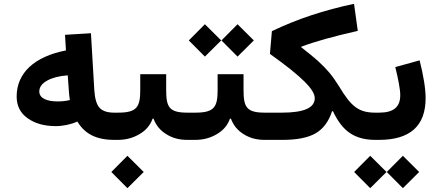

<svg xmlns="http://www.w3.org/2000/svg" viewBox="-20 -730 2273 1002"><path d="M324.2 -466.8C159.7 -435.1 66.9 -349.1 66.9 -226.6C66.9 -177.7 85.9 -139.6 124.5 -112.8C162.6 -85.4 211.4 -71.8 271.5 -71.8C308.1 -71.8 350.6 -80.6 383.8 -95.7C422.4 -31.2 482.9 0 576.2 0H576.7V-142.1H576.2C539.6 -142.1 514.2 -150.9 499 -168C483.9 -185.1 475.1 -215.3 472.2 -259.3L454.6 -556.6L319.3 -548.3ZM339.8 -250C340.3 -236.3 342.3 -226.1 344.7 -208C326.2 -203.1 304.7 -200.7 279.8 -200.7C224.6 -200.7 185.1 -217.3 185.1 -252.4C185.1 -275.4 198.7 -293.9 225.6 -309.1C252.4 -324.2 288.6 -333.5 333.5 -336.9Z M847.2 -342.8H711.9V-261.2C711.9 -172.4 695.8 -142.1 595.7 -142.1H576.7C562.5 -142.1 556.6 -121.6 556.6 -71.3C556.6 -22 562.5 0 576.7 0H595.7C636.2 0 673.8 -9.8 707.5 -29.8C741.2 -49.3 764.2 -76.2 776.4 -110.8H781.2C793.9 -76.2 815.9 -49.3 847.7 -29.8C879.4 -9.8 915.5 0 957 0H980.5V-142.1H958.5C862.3 -142.1 847.2 -170.9 847.2 -261.2ZM645 252 730 167.5 645 83 561 167.5Z M1251 -342.8H1115.7V-261.2C1115.7 -172.4 1099.6 -142.1 999.5 -142.1H980.5C966.3 -142.1 960.4 -121.6 960.4 -71.3C960.4 -22 966.3 0 980.5 0H999.5C1040 0 1077.6 -9.8 1111.3 -29.8C1145 -49.3 1168 -76.2 1180.2 -110.8H1185.1C1197.8 -76.2 1219.7 -49.3 1251.5 -29.8C1283.2 -9.8 1319.3 0 1360.8 0H1384.3V-142.1H1362.3C1266.1 -142.1 1251 -170.9 1251 -261.2ZM1049.3 -434.6 1134.3 -519 1049.3 -603.5 965.3 -519ZM1219.7 -434.6 1304.7 -519 1219.7 -603.5 1135.7 -519Z M1717.8 -149.4C1742.7 -96.2 1772 -58.1 1806.6 -35.2C1841.3 -11.7 1885.3 0 1938.5 0H1939V-142.1H1938.5C1851.6 -142.1 1812.5 -174.3 1749.5 -279.3C1732.4 -307.1 1715.3 -331.1 1698.2 -351.6C1681.2 -371.6 1661.1 -392.1 1638.7 -412.6C1615.7 -432.6 1586.9 -456.5 1552.2 -483.4V-486.3C1589.8 -500.5 1632.3 -513.7 1678.7 -526.9C1725.1 -540 1781.2 -553.7 1847.2 -568.8L1827.6 -710C1672.9 -677.7 1529.8 -630.4 1398.9 -567.4L1388.7 -448.7C1559.6 -326.7 1622.6 -261.2 1622.6 -217.3C1622.6 -168 1567.9 -142.1 1450.7 -142.1H1384.3C1370.1 -142.1 1364.3 -122.1 1364.3 -70.8C1364.3 -20 1370.1 0 1384.3 0H1454.1C1529.3 0 1586.9 -11.2 1627 -34.2C1666.5 -57.1 1695.3 -95.2 1712.9 -149.4Z M2043 -379.9C2058.6 -315.9 2068.8 -263.7 2068.8 -233.9C2068.8 -171.4 2034.7 -142.1 1958 -142.1H1939C1925.8 -142.1 1918.9 -118.7 1918.9 -71.3C1918.9 -23.9 1925.8 0 1939 0H1958C2120.1 0 2201.2 -72.8 2201.2 -217.8C2201.2 -268.6 2189.5 -337.4 2169.9 -415ZM1912.1 252 1997.1 167.5 1912.1 83 1828.1 167.5ZM2082.5 252 2167.5 167.5 2082.5 83 1998.5 167.5Z"/></svg>

Font: Estedad Bold
Style: Regular
Weight: 700
Designer: Amin Abedi
Version: Version 7.3